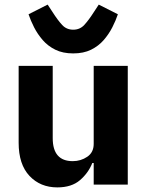

<svg xmlns="http://www.w3.org/2000/svg" viewBox="-20 -802 640 834"><path d="M387 -94H381Q364 -51 327.5 -19.5Q291 12 229 12Q155 12 108 -38Q61 -88 61 -182V-516H209V-202Q209 -102 296 -102Q331 -102 359 -121Q387 -140 387 -177V-516H535V0H387ZM298 -570Q253 -570 220.5 -586Q188 -602 165.5 -628Q143 -654 128 -683.5Q113 -713 104 -740L187 -782L208 -750Q231 -714 250 -693.5Q269 -673 298 -673Q327 -673 346 -693.5Q365 -714 388 -750L409 -782L492 -740Q483 -713 468 -683.5Q453 -654 430.5 -628Q408 -602 375.5 -586Q343 -570 298 -570Z"/></svg>

Font: Lilex Nerd Font
Style: Bold
Weight: 700
Designer: Mike Abbink, Paul van der Laan, Pieter van Rosmalen, Mikhael Khrustik
Foundry: Mikhael Khrustik
Version: Version 2.400; ttfautohint (v1.8.4.7-5d5b);Nerd Fonts 3.3.0